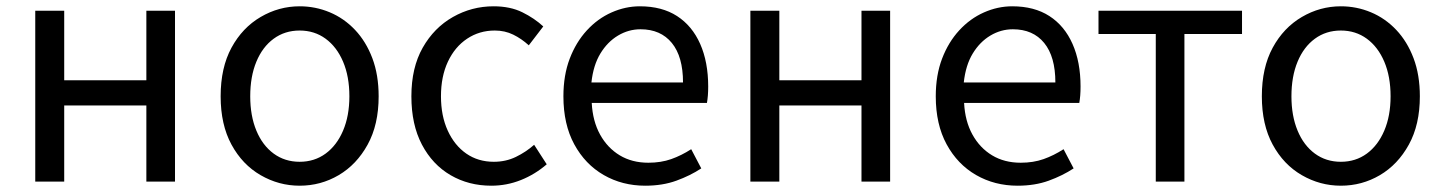

<svg xmlns="http://www.w3.org/2000/svg" viewBox="-20 -577 4583 610"><path d="M92 0V-543H184V-322H445V-543H536V0H445V-242H184V0Z M932 13Q866 13 808 -20.5Q750 -54 715.5 -117.5Q681 -181 681 -271Q681 -362 715.5 -425.5Q750 -489 808 -523Q866 -557 932 -557Q982 -557 1027.5 -538Q1073 -519 1108 -482Q1143 -445 1163 -392Q1183 -339 1183 -271Q1183 -181 1148 -117.5Q1113 -54 1056 -20.5Q999 13 932 13ZM932 -63Q979 -63 1014.5 -89Q1050 -115 1070 -162Q1090 -209 1090 -271Q1090 -334 1070 -381Q1050 -428 1014.5 -454Q979 -480 932 -480Q885 -480 849.5 -454Q814 -428 794.5 -381Q775 -334 775 -271Q775 -209 794.5 -162Q814 -115 849.5 -89Q885 -63 932 -63Z M1541 13Q1469 13 1411.5 -20.5Q1354 -54 1320.5 -117.5Q1287 -181 1287 -271Q1287 -362 1323 -425.5Q1359 -489 1419 -523Q1479 -557 1548 -557Q1601 -557 1639.5 -538Q1678 -519 1706 -493L1660 -433Q1637 -454 1610.5 -467Q1584 -480 1552 -480Q1503 -480 1464 -454Q1425 -428 1403 -381Q1381 -334 1381 -271Q1381 -209 1402.5 -162Q1424 -115 1461.5 -89Q1499 -63 1549 -63Q1587 -63 1619 -78.5Q1651 -94 1677 -117L1717 -55Q1680 -23 1635 -5Q1590 13 1541 13Z M2030 13Q1957 13 1898 -21Q1839 -55 1804.5 -118.5Q1770 -182 1770 -271Q1770 -338 1790 -390.5Q1810 -443 1844.5 -480.5Q1879 -518 1923 -537.5Q1967 -557 2013 -557Q2083 -557 2131 -526Q2179 -495 2204.5 -437.5Q2230 -380 2230 -302Q2230 -287 2229 -274Q2228 -261 2226 -250H1860Q1863 -192 1886.5 -149.5Q1910 -107 1949 -83.5Q1988 -60 2040 -60Q2080 -60 2112.5 -71.5Q2145 -83 2176 -103L2208 -42Q2173 -19 2129 -3Q2085 13 2030 13ZM1859 -315H2150Q2150 -397 2114.5 -440.5Q2079 -484 2015 -484Q1977 -484 1943.5 -464Q1910 -444 1887.5 -407Q1865 -370 1859 -315Z M2364 0V-543H2456V-322H2717V-543H2808V0H2717V-242H2456V0Z M3213 13Q3140 13 3081 -21Q3022 -55 2987.5 -118.5Q2953 -182 2953 -271Q2953 -338 2973 -390.5Q2993 -443 3027.5 -480.5Q3062 -518 3106 -537.5Q3150 -557 3196 -557Q3266 -557 3314 -526Q3362 -495 3387.5 -437.5Q3413 -380 3413 -302Q3413 -287 3412 -274Q3411 -261 3409 -250H3043Q3046 -192 3069.5 -149.5Q3093 -107 3132 -83.5Q3171 -60 3223 -60Q3263 -60 3295.5 -71.5Q3328 -83 3359 -103L3391 -42Q3356 -19 3312 -3Q3268 13 3213 13ZM3042 -315H3333Q3333 -397 3297.5 -440.5Q3262 -484 3198 -484Q3160 -484 3126.5 -464Q3093 -444 3070.5 -407Q3048 -370 3042 -315Z M3652 0V-469H3470V-543H3926V-469H3743V0Z M4240 13Q4174 13 4116 -20.5Q4058 -54 4023.5 -117.5Q3989 -181 3989 -271Q3989 -362 4023.5 -425.5Q4058 -489 4116 -523Q4174 -557 4240 -557Q4290 -557 4335.5 -538Q4381 -519 4416 -482Q4451 -445 4471 -392Q4491 -339 4491 -271Q4491 -181 4456 -117.5Q4421 -54 4364 -20.5Q4307 13 4240 13ZM4240 -63Q4287 -63 4322.5 -89Q4358 -115 4378 -162Q4398 -209 4398 -271Q4398 -334 4378 -381Q4358 -428 4322.5 -454Q4287 -480 4240 -480Q4193 -480 4157.5 -454Q4122 -428 4102.5 -381Q4083 -334 4083 -271Q4083 -209 4102.5 -162Q4122 -115 4157.5 -89Q4193 -63 4240 -63Z"/></svg>

Font: Farlight84_Sys_V01
Style: Regular
Weight: 400
Designer: Ryoko NISHIZUKA  (kana, bopomofo & ideographs); Paul D. Hunt (Latin, Greek & Cyrillic); Sandoll Communications , Soo-you
Foundry: Adobe
Version: Version 2.004;October 29, 2024;FontCreator 14.0.0.2814 64-bi